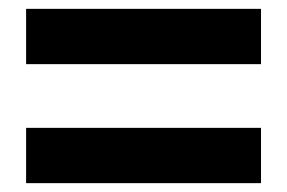

<svg xmlns="http://www.w3.org/2000/svg" viewBox="-20 -594 649 434"><path d="M39 -574H570V-449H39ZM39 -305H570V-180H39Z"/></svg>

Font: KaiGen Gothic KR Heavy
Style: Heavy
Weight: 900
Designer: Ryoko NISHIZUKA  (kana & ideographs); Paul D. Hunt (Latin, Greek & Cyrillic); Wenlong ZHANG  (bopomofo); Sandoll Communi
Foundry: Adobe Systems Incorporated
Version: Version 1.002 March 28, 2018